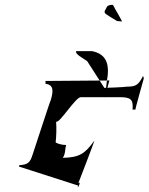

<svg xmlns="http://www.w3.org/2000/svg" viewBox="-20 -827 622 804"><path d="M60 -135C61 -136 59 -128 61 -129L307 -50C300 -26 324 -72 308 -60C308 -60 376 -235 375 -238C335 -182 312 -168 243 -166C255 -184 252 -204 257 -220C233 -220 216 -228 213 -231C216 -254 217 -292 215 -318C227 -306 296 -420 318 -420H482C527 -420 539 -411 535 -368H547C546 -371 581 -494 582 -498C583 -502 577 -509 580 -511C560 -471 550 -464 509 -464C505 -462 421 -459 417 -459L345 -571C325 -585 293 -601 299 -613H365C430 -600 440 -553 427 -484L419 -414C418 -416 437 -488 438 -490L170 -488C171 -488 170 -476 171 -476C207 -472 203 -442 192 -406C190 -406 118 -182 117 -181C106 -146 98 -138 60 -135ZM426 -795C422 -786 414 -777 420 -773C412 -773 470 -739 470 -739L490 -737C494 -735 467 -781 467 -781C459 -793 456 -805 451 -807C439 -807 428 -803 426 -795Z"/></svg>

Font: Zinc
Style: Obl
Weight: 400
Version: Version 1